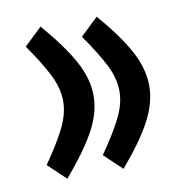

<svg xmlns="http://www.w3.org/2000/svg" viewBox="-62 -536 586 610"><g transform="rotate(-10 230.5 -231.5)"><path d="M231.4 -40Q274.9 -102.5 296.9 -146.7Q318.8 -190.9 318.8 -231.4Q318.8 -272 296.9 -315.9Q274.9 -359.9 231.4 -421.9L288.6 -476.6Q352.5 -402.8 383.8 -344.7Q415 -286.6 415 -231.4Q415 -176.8 383.8 -118.4Q352.5 -60.1 288.6 14.2ZM50.3 -40Q93.8 -102.5 115.5 -146.7Q137.2 -190.9 137.2 -231.4Q137.2 -272 115.5 -315.9Q93.8 -359.9 50.3 -421.9L107.4 -476.6Q171.4 -402.8 203.4 -344.7Q235.4 -286.6 235.4 -231.4Q235.4 -176.3 203.4 -118.2Q171.4 -60.1 107.4 14.2Z"/></g></svg>

Font: Vazirmatn RD UI FD Medium
Style: Regular
Weight: 500
Designer: Saber Rastikerdar
Foundry: Saber Rastikerdar
Version: Version 33.003